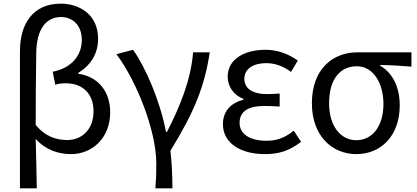

<svg xmlns="http://www.w3.org/2000/svg" viewBox="-20 -829 2281 1049"><path d="M89 200H181C179 108 178 22 175 -70C231 -8 301 13 369 13C479 13 582 -70 582 -216C582 -330 515 -411 408 -426V-431C476 -473 516 -536 516 -617C516 -747 417 -809 312 -809C160 -809 89 -699 89 -549ZM348 -64C291 -64 228 -81 175 -147C175 -279 176 -407 178 -537C179 -666 229 -736 314 -736C374 -736 427 -694 427 -610C427 -538 383 -460 268 -437L282 -366C300 -372 319 -374 338 -374C441 -374 491 -308 491 -221C491 -121 427 -64 348 -64Z M829 200H922C922 137 919 60 911 -5C1045 -223 1098 -360 1126 -543H1035C1023 -391 962 -244 892 -108H887C855 -277 775 -462 707 -557L616 -533C725 -389 834 -116 834 65C834 125 833 150 829 200Z M1427 13C1503 13 1559 -4 1625 -54L1585 -115C1534 -74 1489 -60 1436 -60C1344 -60 1289 -97 1289 -158C1289 -218 1333 -250 1423 -250C1450 -250 1476 -249 1508 -247V-318C1481 -316 1461 -315 1439 -315C1352 -315 1315 -350 1315 -399C1315 -455 1367 -484 1434 -484C1484 -484 1528 -467 1570 -436L1607 -498C1557 -534 1497 -557 1431 -557C1320 -557 1224 -509 1224 -410C1224 -359 1254 -310 1310 -289V-284C1248 -269 1198 -227 1198 -150C1198 -49 1292 13 1427 13Z M1927 13C2060 13 2164 -85 2164 -254C2164 -356 2123 -432 2057 -470V-474C2117 -473 2167 -470 2228 -465V-543H1931C1803 -543 1684 -456 1684 -265C1684 -86 1795 13 1927 13ZM1927 -63C1841 -63 1778 -140 1778 -265C1778 -402 1843 -467 1929 -467C2022 -467 2075 -371 2075 -261C2075 -139 2014 -63 1927 -63Z"/></svg>

Font: Noto Sans CJK HK
Style: Regular
Weight: 400
Designer: Ryoko NISHIZUKA 西塚涼子 (kana, bopomofo & ideographs); Paul D. Hunt (Latin, Greek & Cyrillic); Sandoll Communications 산돌커뮤니
Foundry: Adobe
Version: Version 2.004;hotconv 1.0.118;makeotfexe 2.5.65603